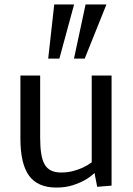

<svg xmlns="http://www.w3.org/2000/svg" viewBox="-20 -844 604 873"><path d="M236.3 8.8Q151.4 8.8 112.1 -45.2Q72.8 -99.1 72.8 -213.9V-500.5H162.6V-217.3Q162.6 -174.8 167.5 -144.8Q172.4 -114.7 183.1 -96.2Q204.1 -59.6 257.3 -59.6Q288.1 -59.6 313.7 -66.7Q339.4 -73.7 357.9 -82.5Q380.4 -93.3 397 -106V-500.5H487.3V0L421.9 5.4L409.7 -57.6Q390.1 -38.6 364.3 -24.4Q341.8 -11.7 309.8 -1.5Q277.8 8.8 236.3 8.8ZM316.4 -577.6 369.1 -823.7H463.9L365.2 -577.6ZM199.2 -577.6 226.6 -823.7H316.9L250 -577.6Z"/></svg>

Font: Mako
Style: Regular
Weight: 400
Designer: vernon adams
Foundry: vernon adams
Version: Version 1.100; ttfautohint (v1.8.4.7-5d5b);gftools[0.9.33]